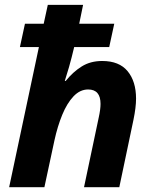

<svg xmlns="http://www.w3.org/2000/svg" viewBox="-20 -780 644 800"><path d="M18.1 0 142.1 -584H63L84 -681.2H162.1L179.2 -759.8H326.2L310.1 -681.2H456.1L435.1 -584H289.1Q278.3 -538.1 267.6 -500.7Q256.8 -463.4 250 -442.9H253.9Q284.2 -480.5 320.6 -503.2Q356.9 -525.9 405.8 -525.9Q476.6 -525.9 511.7 -483.4Q546.9 -440.9 546.9 -369.1Q546.9 -333 536.1 -280.8L477.1 0H330.1L391.1 -289.1Q398.9 -324.2 398.9 -347.2Q398.9 -407.2 347.2 -407.2Q313.5 -407.2 286.4 -378.7Q259.3 -350.1 239.5 -302Q219.7 -253.9 207 -195.8L165 0Z"/></svg>

Font: Open Sans
Style: Bold Italic
Weight: 700
Italic angle: -12°
Designer: Monotype Design Team
Foundry: Monotype Imaging Inc.
Version: Version 3.003; ttfautohint (v1.8.4)